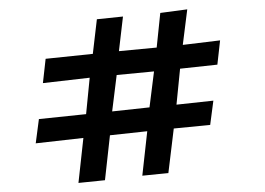

<svg xmlns="http://www.w3.org/2000/svg" viewBox="-20 -700 575 417"><path d="M452.1 -559.6 371.1 -550.8 363.3 -472.7 443.4 -481.4 436.5 -428.7 357.4 -420.9 345.7 -324.2 289.1 -318.4 299.8 -415 218.8 -406.2 208 -308.6 150.4 -302.7 161.1 -400.4 57.6 -388.7 64.5 -441.4 167 -452.1 174.8 -531.2 73.2 -519.5 79.1 -572.3 181.6 -583 190.4 -658.2 247.1 -664.1 238.3 -588.9 320.3 -596.7 328.1 -671.9 386.7 -679.7 377 -602.5 458 -612.3ZM233.4 -537.1 223.6 -458 304.7 -466.8 314.5 -544.9Z"/></svg>

Font: Puritan
Style: Italic
Weight: 400
Version: 2.0a